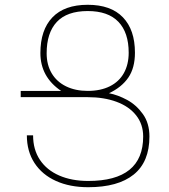

<svg xmlns="http://www.w3.org/2000/svg" viewBox="-20 -780 713 810"><path d="M67.4 -396.5H237.8Q150.4 -455.6 150.4 -556.2Q150.4 -653.8 201.2 -706.8Q252 -759.8 350.1 -759.8Q447.8 -759.8 498.5 -707Q549.3 -654.3 549.3 -557.6Q549.3 -493.7 521.5 -452.9Q493.7 -412.1 439.9 -386.7Q477.5 -379.4 516.4 -358.4Q555.2 -337.4 582.8 -298.8Q610.4 -260.3 610.4 -204.1Q610.4 -97.2 544.2 -43.7Q478 9.8 352.1 9.8Q274.4 9.8 216.1 -16.6Q157.7 -43 125.5 -92.3Q93.3 -141.6 93.3 -209H119.6Q119.6 -148.9 148.4 -105.7Q177.2 -62.5 229.7 -39.6Q282.2 -16.6 352.1 -16.6Q584 -16.6 584 -204.1Q584 -255.9 554.2 -293.5Q524.4 -331.1 471.4 -350.6Q418.5 -370.1 350.1 -370.1H67.4ZM350.1 -396.5Q404.3 -396.5 443.4 -416Q482.4 -435.5 502.7 -471.9Q522.9 -508.3 522.9 -557.6Q522.9 -642.6 479.5 -688Q436 -733.4 350.1 -733.4Q262.7 -733.4 219.7 -687.5Q176.8 -641.6 176.8 -555.2Q176.8 -506.8 198 -470.9Q219.2 -435.1 258.5 -415.8Q297.9 -396.5 350.1 -396.5Z"/></svg>

Font: Mardoto Thin
Style: Regular
Weight: 250
Designer: Christian Robertson, Vahan Hovhannisyan
Foundry: Google
Version: Version 1.000